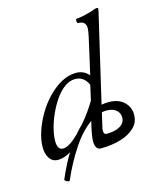

<svg xmlns="http://www.w3.org/2000/svg" viewBox="-126 -811 843 1037"><g transform="rotate(-15 295.0 -292.5)"><path d="M134 137Q133 141 125 139Q117 137 111 132Q105 127 107 124Q122 89 139 55Q156 21 175 -10Q157 1 139 7Q121 13 103 13Q72 13 55.5 -12Q39 -37 39 -73Q39 -113 54 -159.5Q69 -206 95.5 -251.5Q122 -297 157.5 -334Q193 -371 233.5 -393.5Q274 -416 317 -416Q360 -416 388 -383L434 -587Q441 -620 441 -633Q441 -673 398 -673Q392 -673 391.5 -685.5Q391 -698 398 -698Q409 -698 421.5 -700.5Q434 -703 448 -706Q467 -711 479.5 -714.5Q492 -718 499 -721Q506 -724 510.5 -724.5Q515 -725 517 -725Q523 -725 523 -719Q523 -716 522 -713.5Q521 -711 521 -707L406 -214Q425 -218 445 -218Q500 -218 531 -189Q562 -160 562 -117Q562 -74 531.5 -45Q501 -16 451 -1.5Q401 13 341 13Q311 13 310 -37Q311 -57 317 -88Q323 -119 330 -144Q274 -105 224 -30Q174 45 134 137ZM145 -39Q163 -39 186 -54Q209 -69 233 -93Q255 -119 277 -140Q302 -169 322.5 -198.5Q343 -228 356 -250L375 -334Q352 -385 303 -385Q272 -385 243.5 -364Q215 -343 191.5 -309Q168 -275 150 -235Q132 -195 122.5 -156.5Q113 -118 113 -89Q113 -39 145 -39ZM376 -78Q376 -55 392 -55Q440 -55 468 -72Q496 -89 496 -119Q496 -145 476.5 -161Q457 -177 423 -177Q410 -177 397 -174L380 -100Q378 -94 377 -88Q376 -82 376 -78Z"/></g></svg>

Font: Junicode SmExp
Style: Italic
Weight: 400
Width: 6
Italic angle: -11°
Designer: Peter S. Baker
Version: Version 2.205; ttfautohint (v1.8.4)